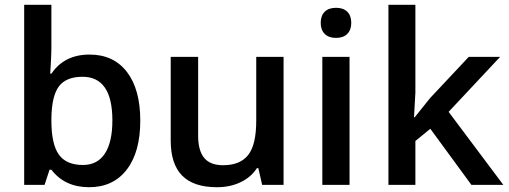

<svg xmlns="http://www.w3.org/2000/svg" viewBox="-20 -780 2148 810"><path d="M357.9 -549.8Q459 -549.8 515.4 -476.6Q571.8 -403.3 571.8 -271Q571.8 -138.2 514.6 -64.2Q457.5 9.8 356 9.8Q253.4 9.8 196.8 -64H189L168 0H82V-759.8H196.8V-579.1Q196.8 -559.1 194.8 -519.5Q192.9 -480 191.9 -469.2H196.8Q251.5 -549.8 357.9 -549.8ZM328.1 -456.1Q258.8 -456.1 228.3 -415.3Q197.8 -374.5 196.8 -278.8V-271Q196.8 -172.4 228 -128.2Q259.3 -84 330.1 -84Q391.1 -84 422.6 -132.3Q454.1 -180.7 454.1 -272Q454.1 -456.1 328.1 -456.1Z M1085.9 0 1069.8 -70.8H1064Q1040 -33.2 995.8 -11.7Q951.7 9.8 895 9.8Q796.9 9.8 748.5 -39.1Q700.2 -87.9 700.2 -187V-540H815.9V-207Q815.9 -145 841.3 -114Q866.7 -83 920.9 -83Q993.2 -83 1027.1 -126.2Q1061 -169.4 1061 -271V-540H1176.3V0Z M1454.6 0H1339.8V-540H1454.6ZM1333 -683.1Q1333 -713.9 1349.9 -730.5Q1366.7 -747.1 1397.9 -747.1Q1428.2 -747.1 1445.1 -730.5Q1461.9 -713.9 1461.9 -683.1Q1461.9 -653.8 1445.1 -637Q1428.2 -620.1 1397.9 -620.1Q1366.7 -620.1 1349.9 -637Q1333 -653.8 1333 -683.1Z M1729.5 -285.2 1794.4 -366.2 1957.5 -540H2089.8L1872.6 -308.1L2103.5 0H1968.8L1795.4 -236.8L1732.4 -185.1V0H1618.7V-759.8H1732.4V-389.2L1726.6 -285.2Z"/></svg>

Font: f0_41264          
Style: Regular
Weight: 600
Foundry: Ascender Corporation
Version: Version 1.10